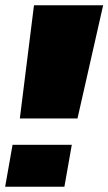

<svg xmlns="http://www.w3.org/2000/svg" viewBox="-36 -695 410 726"><path d="M39 -247H257L354 -675H92.5ZM-16.5 11H207.5L235.5 -147.5H11.5Z"/></svg>

Font: Anybody UltraCondensed Thin Black
Style: Italic
Weight: 900
Italic angle: -10°
Version: Version 1.111